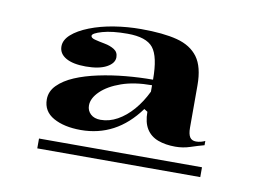

<svg xmlns="http://www.w3.org/2000/svg" viewBox="-46 -788 602 442"><g transform="rotate(10 254.5 -567.0)"><path d="M155 -470Q116 -470 91 -484Q66 -498 66 -526Q66 -545 80.5 -559.5Q95 -574 118.5 -584Q142 -594 172.5 -600.5Q203 -607 235.5 -610Q268 -613 299 -613Q299 -667 283 -687Q267 -707 223 -707Q187 -707 164.5 -700.5Q142 -694 142 -688Q142 -683 151.5 -680.5Q161 -678 174.5 -675.5Q188 -673 197.5 -667Q207 -661 207 -649Q207 -635 189.5 -625.5Q172 -616 141 -616Q111 -616 94.5 -625.5Q78 -635 78 -652Q78 -667 92.5 -680Q107 -693 132.5 -703Q158 -713 189 -718Q220 -723 252 -723Q304 -723 336.5 -714.5Q369 -706 385.5 -683.5Q402 -661 402 -618V-519Q402 -504 406.5 -497Q411 -490 421 -490Q427 -490 432.5 -491.5Q438 -493 442 -495V-485Q427 -481 410.5 -475.5Q394 -470 376 -470Q353 -470 335.5 -476.5Q318 -483 308.5 -498Q299 -513 299 -538L291 -543Q264 -506 230 -488Q196 -470 155 -470ZM64 -411V-434H445V-411ZM196 -501Q216 -501 235 -511.5Q254 -522 270.5 -541Q287 -560 299 -585V-600Q258 -600 228 -589.5Q198 -579 181 -562.5Q164 -546 164 -529Q164 -517 172.5 -509Q181 -501 196 -501Z"/></g></svg>

Font: Kalnia SemiExpanded Medium
Style: Regular
Weight: 500
Width: 6
Designer: Frida Medrano
Foundry: Frida Medrano
Version: Version 1.105